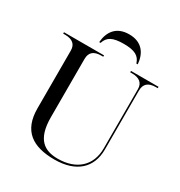

<svg xmlns="http://www.w3.org/2000/svg" viewBox="-209 -1053 1135 1208"><g transform="rotate(30 358.5 -449.0)"><path d="M238 -771H248C263 -819 297 -839 378 -839C459 -839 493 -819 508 -771H518C512 -846 473 -908 378 -908C283 -908 244 -846 238 -771ZM362 10C521 10 607 -71 607 -204V-632C607 -680 634 -704 689 -704H702V-714H502V-704H515C569 -704 597 -681 597 -636V-206C597 -81 514 -5 378 -5C281 -5 211 -49 211 -210V-633C211 -681 238 -704 293 -704H306V-714H15V-704H28C82 -704 110 -681 110 -636V-216C110 -53 204 10 362 10Z"/></g></svg>

Font: Noto Serif Display
Style: Regular
Weight: 400
Designer: Monotype Design Team
Foundry: Monotype Imaging Inc.
Version: Version 2.009